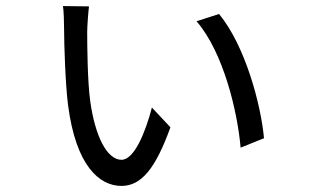

<svg xmlns="http://www.w3.org/2000/svg" viewBox="-20 -591 1040 632"><path d="M273 -570 187 -571C190 -558 191 -511 191 -492C191 -450 195 -314 204 -245C230 -45 307 21 380 21C445 21 492 -36 541 -172L480 -237C459 -156 422 -65 380 -65C332 -65 293 -143 277 -258C268 -323 267 -442 267 -486C267 -504 271 -557 273 -570ZM701 -545 627 -521C716 -418 762 -222 772 -105L849 -136C839 -247 787 -441 701 -545Z"/></svg>

Font: Noto Sans CJK TC Regular
Style: Regular
Weight: 400
Designer: Ryoko NISHIZUKA (kana & ideographs); Paul D. Hunt (Latin, Greek & Cyrillic); Wenlong ZHANG (bopomofo); Sandoll Communica
Foundry: Adobe Systems Incorporated
Version: Version 1.001;PS 1.001;hotconv 1.0.78;makeotf.lib2.5.61930